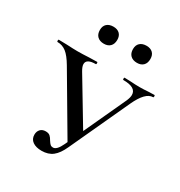

<svg xmlns="http://www.w3.org/2000/svg" viewBox="-162 -756 826 879"><g transform="rotate(30 250.5 -316.5)"><path d="M-2 -456Q-5 -456 -5 -462Q-5 -468 -2 -468L41 -467Q77 -465 98 -465Q124 -465 158 -467L200 -468Q203 -468 203 -462Q203 -456 200 -456Q151 -456 151 -428Q151 -415 163 -395L312 -147L273 -71L88 -385Q65 -424 44.5 -440Q24 -456 -2 -456ZM414 -416Q414 -456 346 -456Q343 -456 343 -462Q343 -468 346 -468L377 -467Q403 -465 427 -465Q446 -465 472 -467L503 -468Q506 -468 506 -462Q506 -456 503 -456Q463 -456 427 -378L282 -64Q264 -24 241 -6Q218 12 183 12Q153 12 135.5 -0.5Q118 -13 118 -36Q118 -53 128 -64Q138 -75 156 -75Q171 -75 179 -68Q187 -61 194 -48Q201 -37 206.5 -32Q212 -27 221 -27Q241 -27 260 -68L406 -384Q414 -403 414 -416ZM138 -601Q138 -622 150.5 -633.5Q163 -645 185 -645Q206 -645 218 -633.5Q230 -622 230 -601Q230 -579 218 -567Q206 -555 185 -555Q163 -555 150.5 -567Q138 -579 138 -601ZM313 -601Q313 -622 325.5 -633.5Q338 -645 360 -645Q381 -645 393 -633.5Q405 -622 405 -601Q405 -579 393 -567Q381 -555 360 -555Q338 -555 325.5 -567Q313 -579 313 -601Z"/></g></svg>

Font: Cormorant SC Medium
Style: Regular
Weight: 500
Designer: Christian Thalmann (Catharsis Fonts)
Foundry: Catharsis Fonts
Version: Version 4.000